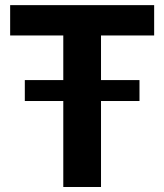

<svg xmlns="http://www.w3.org/2000/svg" viewBox="-20 -746 656 766"><path d="M595 -725.5V-604.5H383V-426.5H536.5V-343H383V0H232.5V-343H79V-426.5H232.5V-604.5H20.5V-725.5Z"/></svg>

Font: Lato Heavy
Style: Regular
Weight: 800
Designer: Lukasz Dziedzic
Foundry: tyPoland Lukasz Dziedzic
Version: Version 2.007; 2014-02-27